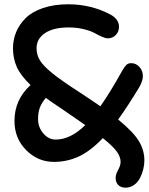

<svg xmlns="http://www.w3.org/2000/svg" viewBox="-20 -721 687 887"><path d="M229 26.9Q155.3 26.9 101.1 -27.3Q46.9 -81.5 46.9 -162.1Q46.9 -260.7 121.1 -328.1Q74.2 -373.5 57.1 -412.6Q40 -451.7 40 -498Q40 -537.6 54.7 -573Q69.3 -608.4 98.9 -637.7Q128.4 -667 179.2 -684.1Q230 -701.2 295.9 -701.2Q401.4 -701.2 492.2 -652.8Q529.8 -630.9 529.8 -597.2Q529.8 -574.7 514.9 -559.3Q500 -543.9 478 -543.9Q466.8 -543.9 449.7 -551.8Q432.6 -559.6 415.5 -569.1Q398.4 -578.6 366.5 -586.4Q334.5 -594.2 296.9 -594.2Q227.1 -594.2 188 -568.1Q148.9 -542 148.9 -498Q148.9 -467.3 164.6 -441.9Q180.2 -416.5 221.2 -383.1Q262.2 -349.6 344.2 -296.9Q400.9 -259.8 443.8 -230Q489.3 -294.9 543.9 -393.1Q555.7 -413.6 564 -421.4Q572.3 -429.2 585.9 -429.2Q608.4 -429.2 624.3 -411.6Q640.1 -394 640.1 -368.2Q640.1 -347.7 622.1 -315.9Q569.3 -229 525.9 -168.9Q596.2 -111.3 621.6 -69.1Q647 -26.9 647 20Q647 40 641.8 61Q636.7 82 626.7 101.6Q616.7 121.1 599.1 133.5Q581.5 146 560.1 146Q538.6 146 526.4 133.8Q514.2 121.6 514.2 101.1Q514.2 84.5 525.6 64.2Q537.1 43.9 537.1 26.9Q537.1 3.9 519.8 -20.5Q502.4 -44.9 455.1 -83Q398.4 -23.4 344.5 1.7Q290.5 26.9 229 26.9ZM155.8 -170.9Q155.8 -132.8 180.2 -104.5Q204.6 -76.2 236.8 -76.2Q305.7 -76.2 374 -143.1Q363.3 -150.4 325 -177Q286.6 -203.6 262.2 -220.2Q208.5 -255.9 191.9 -269Q171.9 -245.1 163.8 -222.9Q155.8 -200.7 155.8 -170.9Z"/></svg>

Font: Shantell Sans Irregular Bouncy
Style: Regular
Weight: 500
Designer: Stephen Nixon, Anya Danilova, Shantell Martin
Foundry: Arrow Type
Version: Version 1.006;[9816181b4]